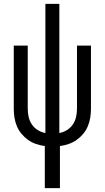

<svg xmlns="http://www.w3.org/2000/svg" viewBox="-20 -755 540 990"><path d="M211 215V-2Q188 -5 166 -12.5Q144 -20 125 -33.5Q106 -47 91 -65Q76 -83 67 -104.5Q58 -126 54.5 -149Q51 -172 51 -195V-520H123V-195Q123 -174 127.5 -153Q132 -132 144 -114Q156 -96 174.5 -84.5Q193 -73 214 -69V-735H286V-69Q307 -73 325.5 -84.5Q344 -96 356 -114Q368 -132 372.5 -153Q377 -174 377 -195V-520H449V-195Q449 -172 445.5 -149Q442 -126 433 -104.5Q424 -83 409 -65Q394 -47 375 -33.5Q356 -20 334 -12.5Q312 -5 289 -2V215Z"/></svg>

Font: Iosevka
Style: Regular
Weight: 400
Monospace: yes
Designer: Belleve Invis
Foundry: Belleve Invis
Version: Version 33.2.3; ttfautohint (v1.8.4)